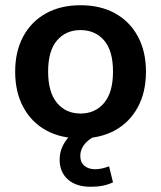

<svg xmlns="http://www.w3.org/2000/svg" viewBox="-20 -519 616 734"><path d="M288 10Q211.9 10 155.9 -21Q100 -52 69 -109.5Q38 -167 38 -245Q38 -323 69 -380Q100 -437 155.9 -468Q211.9 -499 288 -499Q364.1 -499 420.1 -468Q476 -437 507 -379.8Q538 -322.6 538 -245Q538 -167 507 -109.5Q476 -52 420.1 -21Q364.1 10 288 10ZM287.6 -85Q344 -85 378 -125.5Q412 -166 412 -245.5Q412 -325 378 -364.5Q344 -404 287.6 -404Q232 -404 198 -364.5Q164 -325 164 -245.5Q164 -166 198 -125.5Q232 -85 287.6 -85ZM326 195Q271 195 239.5 167Q208 139 208 91Q208 49 236 13Q264 -23 310 -42L347 0Q331 7 317 18.5Q303 30 295 45Q287 60 287 77Q287 102 303 115Q319 128 343 128Q357 128 370 125Q383 122 397 117L412 178Q393 187 372.5 191Q352 195 326 195Z"/></svg>

Font: Nunito Sans 12pt ExtraLight
Style: Regular
Weight: 200
Designer: Vernon Adams
Foundry: Vernon Adams
Version: Version 3.101;gftools[0.9.27]